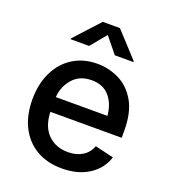

<svg xmlns="http://www.w3.org/2000/svg" viewBox="-140 -866 868 979"><g transform="rotate(20 293.5 -376.0)"><path d="M307.6 11.2Q227.1 11.2 168.5 -23.4Q109.9 -58.1 78.4 -121.1Q46.9 -184.1 46.9 -269Q46.9 -353 77.9 -417Q108.9 -481 165.5 -516.8Q222.2 -552.7 298.3 -552.7Q360.4 -552.7 416.3 -525.1Q472.2 -497.6 507.1 -437.3Q542 -377 542 -278.3V-240.2H154.8Q157.7 -161.1 199.7 -119.4Q241.7 -77.6 308.6 -77.6Q353.5 -77.6 386 -97.2Q418.5 -116.7 432.6 -154.8L533.7 -130.9Q514.2 -66.9 454.6 -27.8Q395 11.2 307.6 11.2ZM155.3 -320.3H435.5Q429.7 -384.8 395.3 -424.3Q360.8 -463.9 298.8 -463.9Q234.4 -463.9 197 -421.6Q159.7 -379.4 155.3 -320.3ZM225.6 -623.5H125.5V-627.9L249 -762.7H342.3L466.3 -627.9V-623.5H365.2L295.9 -708.5Z"/></g></svg>

Font: Inter Medium
Style: Regular
Weight: 500
Designer: Rasmus Andersson
Foundry: rsms
Version: Version 4.001;git-9221beed3